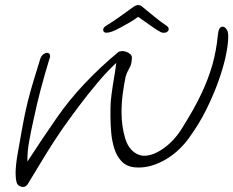

<svg xmlns="http://www.w3.org/2000/svg" viewBox="-20 -703 927 763"><path d="M71 40Q63 40 55.5 35Q48 30 46 21Q44 14 43 5.5Q42 -3 42 -13Q42 -47 50.5 -94Q59 -141 68 -193Q79 -254 90.5 -300Q102 -346 114.5 -386Q127 -426 140 -469Q144 -481 152 -487Q160 -493 167 -493Q179 -493 179 -480Q179 -475 178 -472L177 -471Q156 -402 141.5 -347Q127 -292 113 -226Q103 -182 95.5 -139.5Q88 -97 89 -61Q118 -106 148 -150.5Q178 -195 203 -231Q253 -304 316.5 -371Q380 -438 449 -495Q452 -498 457 -499Q462 -500 466 -500Q480 -500 493 -491.5Q506 -483 504 -471Q503 -451 498 -440Q493 -429 488 -420.5Q483 -412 479 -397Q473 -369 468 -332Q463 -295 463 -257Q463 -201 477.5 -153Q492 -105 529 -89Q541 -84 553 -84Q589 -84 631.5 -114.5Q674 -145 705 -196Q751 -269 779.5 -329Q808 -389 824 -445.5Q840 -502 846 -566Q849 -597 865 -597Q875 -597 883 -582Q887 -575 887 -556Q887 -529 878 -484.5Q869 -440 849.5 -384.5Q830 -329 800.5 -269Q771 -209 729 -152Q687 -95 629 -64Q571 -33 516 -38Q483 -41 463.5 -61.5Q444 -82 434.5 -112Q425 -142 422 -175.5Q419 -209 419 -239V-274Q419 -296 423.5 -330Q428 -364 434 -398.5Q440 -433 442 -453Q407 -421 367 -373.5Q327 -326 290.5 -277Q254 -228 228 -191Q194 -142 159.5 -85.5Q125 -29 90 29Q83 40 71 40ZM403 -573Q390 -573 390 -585Q390 -588 392.5 -592.5Q395 -597 404 -602Q427 -616 455 -636Q483 -656 508 -674Q520 -683 529 -683Q539 -683 548 -674Q570 -656 594.5 -636Q619 -616 640 -602Q648 -597 649.5 -592Q651 -587 650 -585Q650 -581 645 -577Q640 -573 635 -573Q633 -573 627 -573Q621 -573 604 -584Q594 -590 574 -604.5Q554 -619 529 -636Q514 -625 495.5 -614Q477 -603 462.5 -595.5Q448 -588 444 -586Q437 -582 425 -577.5Q413 -573 403 -573Z"/></svg>

Font: Grape Nuts
Style: Regular
Weight: 400
Designer: Robert E. Leuschke
Foundry: Robert E. Leuschke
Version: Version 1.010; ttfautohint (v1.8.3)